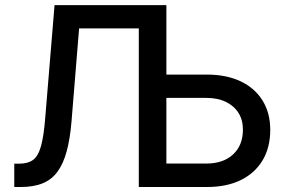

<svg xmlns="http://www.w3.org/2000/svg" viewBox="-20 -748 1144 768"><path d="M37.1 0V-93.3H56.6Q91.8 -93.3 112.3 -108.4Q132.8 -123.5 144 -163.6Q155.3 -203.6 161.1 -278.8L198.2 -727.5H551.3V-634.3H296.4L266.1 -262.7Q260.3 -192.9 246.8 -143.1Q233.4 -93.3 210.2 -61.5Q187 -29.8 150.9 -14.9Q114.7 0 63 0ZM611.8 -449.7H806.6Q885.3 -449.7 942.1 -422.9Q999 -396 1030 -346.2Q1061 -296.4 1061 -228.5Q1061 -158.2 1030.5 -106.9Q1000 -55.7 943.4 -27.8Q886.7 0 808.1 0H535.2V-727.5H645.5V-93.8H805.2Q873 -93.8 912.4 -130.4Q951.7 -167 951.7 -229.5Q951.7 -268.6 933.6 -296.9Q915.5 -325.2 882.8 -340.8Q850.1 -356.4 805.2 -356.4H611.8Z"/></svg>

Font: Inter 20pt Medium
Style: Regular
Weight: 500
Version: Version 4.001;git-66647c0bb